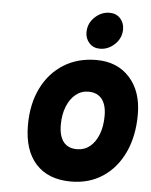

<svg xmlns="http://www.w3.org/2000/svg" viewBox="-53 -776 657 833"><g transform="rotate(5 275.5 -360.0)"><path d="M287 12Q188 12 134 -47.2Q80 -106.5 80 -216Q80 -308 114 -377Q148 -446 209.2 -484.5Q270.5 -523 352 -523Q443 -523 497 -463.2Q551 -403.5 551 -303Q551 -209 518 -138Q485 -67 425.5 -27.5Q366 12 287 12ZM301 -130Q333 -130 357 -149.5Q381 -169 394.5 -204Q408 -239 408 -285Q408 -332.5 387.8 -357.8Q367.5 -383 329 -383Q298 -383 273.8 -363.2Q249.5 -343.5 235.8 -309Q222 -274.5 222 -230Q222 -180.5 242 -155.2Q262 -130 301 -130ZM362 -573Q333.5 -573 315.8 -592.2Q298 -611.5 298 -639Q298 -678 326.5 -705Q355 -732 391 -732Q419.5 -732 437.2 -713Q455 -694 455 -666Q455 -627 426.5 -600Q398 -573 362 -573Z"/></g></svg>

Font: Overpass Black
Style: Italic
Weight: 900
Italic angle: -10°
Designer: Delve Withrington, Dave Bailey, Thomas Jockin
Foundry: Delve Fonts LLC
Version: Version 4.000